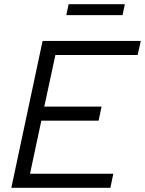

<svg xmlns="http://www.w3.org/2000/svg" viewBox="-20 -895 691 915"><path d="M34 0 183 -700H651L636 -633H244L191 -387H464L450 -320H177L123 -67H520L506 0ZM296 -823 307 -875H575L564 -823Z"/></svg>

Font: Red Hat Text
Style: Italic
Weight: 400
Italic angle: -12°
Designer: Pentagram, MCKL
Foundry: Pentagram, MCKL
Version: Version 1.023